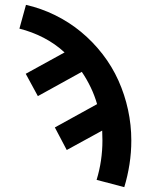

<svg xmlns="http://www.w3.org/2000/svg" viewBox="-20 -548 640 791"><path d="M492 223 378 193Q390 154 396 113Q402 72 402 31Q402 21 401.5 10.5Q401 0 401 -10L255 70L206 -23L380 -119Q370 -154 354 -187.5Q338 -221 317 -252L136 -152L86 -244L246 -332Q207 -368 159.5 -392.5Q112 -417 60 -430L87 -528Q149 -514 207 -485.5Q265 -457 314 -416.5Q363 -376 402.5 -325Q442 -274 468 -216Q494 -158 507.5 -95.5Q521 -33 521 31Q521 80 513.5 128.5Q506 177 492 223Z"/></svg>

Font: Iosevka Etoile
Style: Bold
Weight: 700
Designer: Belleve Invis
Foundry: Belleve Invis
Version: Version 28.1.0; ttfautohint (v1.8.4)